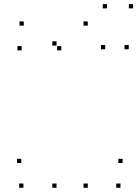

<svg xmlns="http://www.w3.org/2000/svg" viewBox="-20 -876 660 906"><path d="M394.2 -755V-775H374.2V-755ZM92.2 -755V-775H72.2V-755ZM82.2 -638.4V-658.4H62.2V-638.4ZM269.3 -638.4V-658.4H249.3V-638.4ZM246.8 -660.9V-680.9H226.8V-660.9ZM246.8 10V-10H226.8V10ZM394.2 10V-10H374.2V10ZM548.5 10V-10H528.5V10ZM558.5 -106.6V-126.6H538.5V-106.6ZM80.5 -106.6V-126.6H60.5V-106.6ZM90.5 10V-10H70.5V10ZM587.5 -643.5V-663.5H567.5V-643.5ZM608 -836.5V-856.5H588V-836.5ZM485 -836.5V-856.5H465V-836.5ZM476.5 -643.5V-663.5H456.5V-643.5Z"/></svg>

Font: Monaspace Argon Dots Var
Style: Regular
Weight: 400
Designer: Riley Cran and the Lettermatic Team
Version: Version 1.100 (Monaspace Argon Dots)